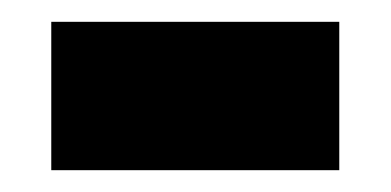

<svg xmlns="http://www.w3.org/2000/svg" viewBox="-20 -356 358 176"><path d="M27 -200H291V-336H27Z"/></svg>

Font: Noto Sans Thai SemCond ExtBd
Style: Regular
Weight: 800
Width: 4
Designer: Monotype Design Team
Foundry: Monotype Imaging Inc.
Version: Version 2.002